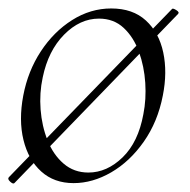

<svg xmlns="http://www.w3.org/2000/svg" viewBox="-21 -419 449 454"><path d="M13 14Q10 17 3 10.5Q-4 4 0 0L386 -398Q388 -400 396 -395Q404 -390 400 -386ZM153 14Q107 14 76.5 -13.5Q46 -41 34.5 -88Q23 -135 34 -193Q45 -251 75.5 -297.5Q106 -344 149.5 -371.5Q193 -399 242 -399Q293 -399 324 -370.5Q355 -342 365 -295Q375 -248 364 -193Q352 -131 319 -84Q286 -37 242 -11.5Q198 14 153 14ZM188 -11Q232 -11 269 -47Q306 -83 318 -149Q325 -184 322.5 -223Q320 -262 307.5 -296.5Q295 -331 271.5 -353Q248 -375 213 -375Q168 -375 130.5 -337Q93 -299 80 -236Q72 -199 75 -160Q78 -121 91.5 -87Q105 -53 129.5 -32Q154 -11 188 -11Z"/></svg>

Font: Cormorant Light
Style: Italic
Weight: 300
Italic angle: -10°
Designer: Christian Thalmann (Catharsis Fonts)
Foundry: Catharsis Fonts
Version: Version 4.000